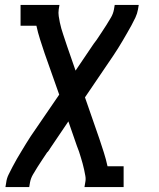

<svg xmlns="http://www.w3.org/2000/svg" viewBox="-20 -550 640 775"><path d="M2 205 5 187Q7 170 15 154Q23 138 31 122.5Q39 107 48 91.5Q57 76 66.5 60.5Q76 45 85 30Q94 15 104 0L219 -168L160 -335Q151 -362 142 -390Q133 -418 127 -446H63V-530H220L217 -512Q215 -498 217 -485Q219 -472 221.5 -459.5Q224 -447 227.5 -435Q231 -423 235 -411Q239 -399 243 -387Q247 -375 251 -363L285 -265L358 -373Q361 -377 364 -381Q367 -385 370 -389Q380 -404 390 -419Q400 -434 409.5 -449Q419 -464 428 -479.5Q437 -495 440 -512L443 -530H540L537 -512Q534 -495 526.5 -479Q519 -463 510.5 -447.5Q502 -432 493 -416.5Q484 -401 475 -385.5Q466 -370 456.5 -355Q447 -340 437 -325L323 -157L381 10Q390 37 399 65Q408 93 414 121H479V205H321L324 187Q327 173 324.5 160Q322 147 319.5 134.5Q317 122 313.5 110Q310 98 306.5 86Q303 74 299 62Q295 50 290 38L256 -60L183 48Q181 52 178 56Q175 60 172 64H171Q161 79 151 94Q141 109 131.5 124Q122 139 113 154.5Q104 170 101 187L98 205Z"/></svg>

Font: Iosevka Curly Slab MdExObl
Style: Regular
Weight: 500
Width: 7
Italic angle: -9°
Monospace: yes
Designer: Belleve Invis
Foundry: Belleve Invis
Version: Version 11.1.0; ttfautohint (v1.8.3)